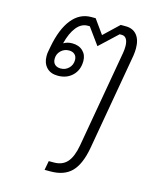

<svg xmlns="http://www.w3.org/2000/svg" viewBox="-119 -640 787 969"><g transform="rotate(15 274.0 -155.0)"><path d="M495 -463Q495 -446 492 -425L403 83Q387 170 348.5 209Q310 248 239 248H208L217 200H244Q288 200 313 172Q338 144 349 83L438 -425Q441 -443 441 -459Q441 -484 432.5 -497.5Q424 -511 408 -511H397L304 -424L241 -511H230Q197 -511 172 -480Q147 -449 133 -393Q153 -405 178 -405Q213 -405 234 -385Q255 -365 255 -333Q255 -286 225.5 -257Q196 -228 149 -228Q111 -228 90 -250.5Q69 -273 69 -309Q69 -325 71 -333L76 -360Q94 -456 135 -507Q176 -558 236 -558H259L312 -484L390 -558H416Q454 -558 474.5 -533Q495 -508 495 -463ZM172 -366Q147 -366 129.5 -349Q112 -332 112 -307Q112 -288 123 -277.5Q134 -267 154 -267Q178 -267 195.5 -284Q213 -301 213 -327Q213 -345 202 -355.5Q191 -366 172 -366Z"/></g></svg>

Font: Bai Jamjuree Light
Style: Italic
Weight: 300
Italic angle: -10°
Version: Version 1.000; ttfautohint (v1.6)